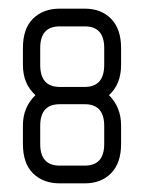

<svg xmlns="http://www.w3.org/2000/svg" viewBox="-20 -424 337 444"><path d="M176 0H118Q80 0 56.5 -23Q33 -46 33 -91V-134Q33 -176 62 -204Q33 -230 33 -274V-313Q33 -358 56.5 -381Q80 -404 118 -404H176Q214 -404 237 -380.5Q260 -357 260 -313V-274Q260 -229 232 -204Q260 -176 260 -134V-91Q260 -47 237 -23.5Q214 0 176 0ZM221 -313Q221 -363 176 -363H118Q73 -363 73 -313V-274Q73 -223 118 -223H176Q221 -223 221 -274ZM221 -133Q221 -183 176 -183H118Q73 -183 73 -133V-91Q73 -41 118 -41H176Q221 -41 221 -91Z"/></svg>

Font: Chathura
Style: Bold
Weight: 700
Designer: Appaji Ambarisha Darbha
Foundry: Aditya Fonts
Version: Version 1.001 2016